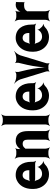

<svg xmlns="http://www.w3.org/2000/svg" viewBox="1138 -1954 842 3158"><g transform="rotate(-90 1559.0 -375.0)"><path d="M258 -538C226 -538 196 -531 170 -518C87 -479 30 -390 30 -265V-246C30 -211 36 -178 48 -147C83 -55 162 10 270 10C339 10 394 -16 435 -57C447 -69 474 -80 486 -79L487 -83C474 -84 447 -98 436 -111L405 -146C398 -154 394 -169 395 -177L391 -178C390 -170 382 -153 374 -146C351 -120 320 -104 279 -104C224 -104 188 -140 174 -192C171 -206 160 -226 152 -233L151 -229C159 -223 178 -218 192 -218H447C461 -218 483 -209 491 -202L493 -204C486 -212 477 -234 477 -248V-278C477 -434 400 -538 258 -538ZM338 -326V-320C338 -317 338 -311 340 -310L342 -312C341 -314 335 -314 332 -314H196C182 -314 159 -308 151 -301L153 -297C161 -305 172 -328 176 -344C186 -389 211 -424 257 -424C309 -424 338 -387 338 -326Z M770 -423C820 -423 841 -397 841 -337V-50C841 -26 829 11 819 24L821 26C832 14 867 0 891 0H932C956 0 993 14 1006 26L1008 24C996 11 982 -26 982 -50V-336C982 -460 937 -538 819 -538C771 -538 733 -517 706 -487C697 -477 683 -460 678 -450L682 -448C686 -459 688 -478 687 -493V-498C686 -511 694 -534 700 -542L697 -545C691 -537 668 -528 654 -528H602C578 -528 541 -542 528 -554L526 -552C538 -539 552 -502 552 -478V-50C552 -26 538 11 526 24L528 26C541 14 578 0 602 0H643C667 0 703 14 714 26L715 24C705 11 693 -26 693 -50V-359C693 -362 692 -378 690 -379L688 -375C690 -374 699 -383 701 -385C715 -407 739 -423 770 -423Z M1232 -50V-700C1232 -724 1246 -761 1258 -774L1256 -776C1243 -764 1206 -750 1182 -750H1141C1117 -750 1080 -764 1067 -776L1065 -774C1077 -761 1091 -724 1091 -700V-50C1091 -26 1077 11 1065 24L1067 26C1080 14 1117 0 1141 0H1182C1206 0 1243 14 1256 26L1258 24C1246 11 1232 -26 1232 -50Z M1551 -538C1519 -538 1489 -531 1463 -518C1380 -479 1323 -390 1323 -265V-246C1323 -211 1329 -178 1341 -147C1376 -55 1455 10 1563 10C1632 10 1687 -16 1728 -57C1740 -69 1767 -80 1779 -79L1780 -83C1767 -84 1740 -98 1729 -111L1698 -146C1691 -154 1687 -169 1688 -177L1684 -178C1683 -170 1675 -153 1667 -146C1644 -120 1613 -104 1572 -104C1517 -104 1481 -140 1467 -192C1464 -206 1453 -226 1445 -233L1444 -229C1452 -223 1471 -218 1485 -218H1740C1754 -218 1776 -209 1784 -202L1786 -204C1779 -212 1770 -234 1770 -248V-278C1770 -434 1693 -538 1551 -538ZM1631 -326V-320C1631 -317 1631 -311 1633 -310L1635 -312C1634 -314 1628 -314 1625 -314H1489C1475 -314 1452 -308 1444 -301L1446 -297C1454 -305 1465 -328 1469 -344C1479 -389 1504 -424 1550 -424C1602 -424 1631 -387 1631 -326Z M1989 -347 1955 -491C1952 -506 1954 -536 1960 -545L1957 -548C1951 -538 1928 -528 1915 -528H1880C1842 -528 1788 -546 1765 -563L1763 -559C1786 -543 1820 -498 1832 -462L1963 -34C1967 -21 1966 7 1961 16L1964 18C1970 10 1992 0 2004 0H2057C2069 0 2091 10 2097 18L2100 16C2095 7 2094 -21 2098 -34L2228 -462C2240 -498 2274 -543 2297 -559L2295 -563C2272 -546 2218 -528 2180 -528H2146C2133 -528 2109 -538 2103 -548L2100 -545C2106 -536 2108 -506 2105 -491L2071 -347C2045 -235 2028 -85 2028 3H2032C2032 -85 2015 -235 1989 -347Z M2515 -538C2483 -538 2453 -531 2427 -518C2344 -479 2287 -390 2287 -265V-246C2287 -211 2293 -178 2305 -147C2340 -55 2419 10 2527 10C2596 10 2651 -16 2692 -57C2704 -69 2731 -80 2743 -79L2744 -83C2731 -84 2704 -98 2693 -111L2662 -146C2655 -154 2651 -169 2652 -177L2648 -178C2647 -170 2639 -153 2631 -146C2608 -120 2577 -104 2536 -104C2481 -104 2445 -140 2431 -192C2428 -206 2417 -226 2409 -233L2408 -229C2416 -223 2435 -218 2449 -218H2704C2718 -218 2740 -209 2748 -202L2750 -204C2743 -212 2734 -234 2734 -248V-278C2734 -434 2657 -538 2515 -538ZM2595 -326V-320C2595 -317 2595 -311 2597 -310L2599 -312C2598 -314 2592 -314 2589 -314H2453C2439 -314 2416 -308 2408 -301L2410 -297C2418 -305 2429 -328 2433 -344C2443 -389 2468 -424 2514 -424C2566 -424 2595 -387 2595 -326Z M3106 -391 3108 -393C3106 -395 3102 -399 3102 -403L3104 -527C3104 -529 3107 -532 3108 -533L3106 -536C3105 -535 3102 -533 3100 -533C3089 -536 3072 -538 3060 -538C3012 -538 2980 -515 2960 -485C2953 -474 2944 -458 2941 -449L2944 -448C2948 -457 2949 -475 2948 -488V-497C2947 -511 2954 -534 2960 -542L2959 -545C2952 -537 2929 -528 2914 -528H2862C2838 -528 2801 -542 2788 -554L2786 -552C2798 -539 2812 -502 2812 -478V-50C2812 -26 2798 11 2786 24L2788 26C2801 14 2838 0 2862 0H2903C2927 0 2962 14 2973 26L2975 24C2965 11 2953 -26 2953 -50V-334C2953 -337 2953 -350 2951 -351L2949 -348C2950 -347 2957 -354 2958 -356C2974 -385 3003 -400 3052 -400C3069 -400 3097 -400 3106 -391Z"/></g></svg>

Font: Asimov
Style: EdgeNar
Weight: 500
Designer: Google
Version: Version 2.000980: 2014